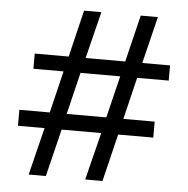

<svg xmlns="http://www.w3.org/2000/svg" viewBox="-51 -760 795 811"><g transform="rotate(5 346.0 -355.0)"><path d="M37.1 -201.2V-269H166L209 -446.8H81.1V-511.2H225.1L272.9 -710H346.2L296.9 -511.2H464.8L513.2 -710H585.9L537.1 -511.2H654.8V-446.8H521L478 -269H610.8V-201.2H461.9L413.1 0H339.8L390.1 -201.2H222.2L172.9 0H100.1L149.9 -201.2ZM237.8 -269H405.8L449.2 -446.8H280.8Z"/></g></svg>

Font: Raleway Medium
Style: Regular
Weight: 500
Designer: Matt McInerney, Pablo Impallari, Rodrigo Fuenzalida
Foundry: Matt McInerney, Pablo Impallari, Rodrigo Fuenzalida
Version: Version 3.000g; ttfautohint (v1.5) -l 8 -r 28 -G 28 -x 14 -D